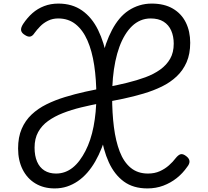

<svg xmlns="http://www.w3.org/2000/svg" viewBox="-20 -1035 1160 1072"><path d="M803 17Q724 17 671.5 -21.5Q619 -60 587.5 -129Q556 -198 542.5 -292Q529 -386 529 -497Q529 -553 534 -605Q539 -657 548.5 -704Q558 -751 572.5 -792Q587 -833 605.5 -868Q624 -903 647 -930.5Q670 -958 698 -976.5Q726 -995 758.5 -1005Q791 -1015 827 -1015Q897 -1015 945 -987Q993 -959 1017.5 -909.5Q1042 -860 1042 -796Q1042 -734 1022 -688Q1002 -642 966.5 -608.5Q931 -575 884 -552Q837 -529 781.5 -512.5Q726 -496 667 -483.5Q608 -471 548.5 -460Q489 -449 433.5 -435.5Q378 -422 331 -403.5Q284 -385 248.5 -359.5Q213 -334 193 -297.5Q173 -261 173 -211Q173 -165 187 -132.5Q201 -100 228 -83Q255 -66 293 -66Q319 -66 342.5 -74.5Q366 -83 386.5 -99.5Q407 -116 424.5 -139.5Q442 -163 457 -192Q472 -221 483.5 -255.5Q495 -290 502.5 -329Q510 -368 514 -410.5Q518 -453 518 -497Q518 -591 506 -670.5Q494 -750 468.5 -808.5Q443 -867 402.5 -899.5Q362 -932 305 -932Q274 -932 248.5 -919.5Q223 -907 204.5 -888Q186 -869 173 -851Q162 -834 149.5 -831Q137 -828 120 -839Q101 -850 98 -864.5Q95 -879 109 -901Q133 -937 161.5 -962Q190 -987 226.5 -1001Q263 -1015 306 -1015Q383 -1015 438 -976.5Q493 -938 527.5 -868Q562 -798 578.5 -703.5Q595 -609 595 -497Q595 -444 589.5 -393.5Q584 -343 574 -296.5Q564 -250 548 -209.5Q532 -169 512 -134Q492 -99 467.5 -71Q443 -43 414.5 -23.5Q386 -4 354 6.5Q322 17 285 17Q224 17 178 -10.5Q132 -38 106.5 -88.5Q81 -139 81 -206Q81 -269 101 -315.5Q121 -362 156.5 -395.5Q192 -429 239.5 -452.5Q287 -476 342.5 -493Q398 -510 456.5 -523Q515 -536 574 -547.5Q633 -559 688.5 -572.5Q744 -586 791.5 -603.5Q839 -621 874.5 -646.5Q910 -672 930 -707Q950 -742 950 -791Q950 -832 936 -864Q922 -896 893.5 -914Q865 -932 821 -932Q791 -932 765 -921Q739 -910 717.5 -889.5Q696 -869 678 -839.5Q660 -810 646.5 -773Q633 -736 624 -692.5Q615 -649 610.5 -600Q606 -551 606 -497Q606 -404 616 -325.5Q626 -247 648.5 -188.5Q671 -130 710 -98Q749 -66 806 -66Q843 -66 872 -79Q901 -92 923.5 -112Q946 -132 960 -151Q976 -171 989 -174Q1002 -177 1020 -163Q1037 -150 1038 -135Q1039 -120 1025 -103Q1000 -67 966.5 -40.5Q933 -14 892 1.5Q851 17 803 17Z"/></svg>

Font: Playwrite ES Deco
Style: Regular
Weight: 400
Designer: Veronika Burian, José Scaglione
Foundry: TypeTogether
Version: Version 1.002